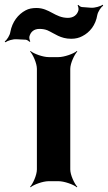

<svg xmlns="http://www.w3.org/2000/svg" viewBox="-106 -771 459 817"><path d="M193 -50V-478C193 -502 211 -539 223 -552L221 -554C207 -542 167 -528 143 -528H101C77 -528 38 -542 24 -554L22 -552C34 -539 51 -502 51 -478V-50C51 -26 34 11 22 24L24 26C38 14 77 0 101 0H143C167 0 207 14 221 26L223 24C211 11 193 -26 193 -50ZM49 -737C31 -737 16 -734 3 -727C-29 -710 -54 -678 -62 -635C-64 -620 -77 -601 -86 -594L-83 -591C-74 -598 -51 -605 -36 -604L4 -602C10 -601 17 -596 19 -593L23 -595C20 -599 18 -609 19 -615C24 -635 38 -648 62 -648C75 -648 86 -646 96 -642C127 -628 151 -606 197 -606C216 -606 231 -610 244 -617C276 -633 301 -664 308 -707C311 -722 324 -741 333 -747L331 -751C322 -744 297 -737 282 -738L243 -741C237 -741 230 -747 228 -750L224 -748C227 -744 229 -734 228 -728C223 -708 207 -695 183 -695C128 -695 105 -737 49 -737Z"/></svg>

Font: Asimov
Style: EdgeWide
Weight: 500
Designer: Google
Version: Version 2.000980: 2014